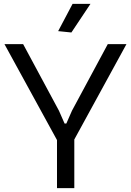

<svg xmlns="http://www.w3.org/2000/svg" viewBox="-20 -967 674 987"><path d="M273 -247 3 -740H99L283 -398L312 -332H321L350 -398L534 -740H630L362 -250V0H273ZM279 -807 353 -947H445L347 -800Z"/></svg>

Font: Encode Sans
Style: Regular
Weight: 400
Designer: Pablo Impallari, Andres Torresi
Foundry: Pablo Impallari, Andres Torresi
Version: Version 1.000; ttfautohint (v1.00) -l 8 -r 50 -G 200 -x 14 -